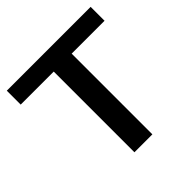

<svg xmlns="http://www.w3.org/2000/svg" viewBox="-184 -866 1020 1020"><g transform="rotate(-45 326.0 -355.5)"><path d="M11.2 -606.4H259.3V0H394V-606.4H641.1V-710.9H11.2Z"/></g></svg>

Font: Roboto Flex
Style: wght 600 wdth 140 opsz 13.0 GRAD 0.00 slnt 0.00 XTRA 468 XOPQ 96 YOPQ 79 YTLC 514 YTUC 712 YTAS 750 YTDE -203.00 YTFI 738
Weight: 600
Width: 8
Designer: Berlow after Robertson
Foundry: Google
Version: Version 3.100